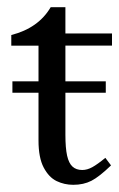

<svg xmlns="http://www.w3.org/2000/svg" viewBox="-20 -506 332 534"><path d="M14.5 -279.8H274.2V-248H14.5ZM87.1 -115.2V-379H11.4V-408.6Q86.8 -427.8 121 -486H161.9V-413H291.5V-379.1H161.9V-131Q161.9 -94.6 166.6 -73.2Q171.4 -51.9 181.7 -42.6Q192 -33.2 208.8 -33.2Q222.5 -33.2 236.8 -41.1Q251.1 -49 273 -67L288.8 -46Q256.2 -14.5 234.3 -3.2Q212.4 8 183.8 8Q158.9 8 137.4 -2.4Q115.9 -12.8 101.5 -40.1Q87.1 -67.4 87.1 -115.2Z"/></svg>

Font: Didactic
Style: Regular
Weight: 400
Designer: Tyler Finck
Foundry: Etcetera Type Co
Version: Version 3.007;FEAKit 1.0